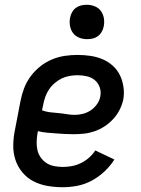

<svg xmlns="http://www.w3.org/2000/svg" viewBox="-20 -772 590 804"><path d="M243 12Q210 12 178.5 6.5Q147 1 120 -13Q93 -27 73.5 -50.5Q54 -74 44.5 -103Q35 -132 35.5 -164.5Q36 -197 43 -230L66 -350Q71 -376 81 -402.5Q91 -429 108 -452Q125 -475 148 -493.5Q171 -512 197.5 -523Q224 -534 251 -538Q278 -542 304 -542Q332 -542 359 -538Q386 -534 409.5 -524Q433 -514 452 -497Q471 -480 482 -457.5Q493 -435 497 -408Q501 -381 496 -354Q491 -332 480.5 -311.5Q470 -291 454 -273.5Q438 -256 418 -243Q398 -230 376.5 -222.5Q355 -215 333 -212.5Q311 -210 289 -210Q270 -210 251 -211Q232 -212 213.5 -213.5Q195 -215 176 -216.5Q157 -218 139 -223L137 -214Q134 -195 133.5 -177Q133 -159 137 -142.5Q141 -126 151 -112Q161 -98 175 -89Q189 -80 207 -76.5Q225 -73 243 -73Q262 -73 281 -76.5Q300 -80 318.5 -89Q337 -98 352.5 -111.5Q368 -125 379 -142L459 -104Q442 -77 417.5 -54Q393 -31 364 -15.5Q335 0 304 6Q273 12 243 12ZM293 -291Q310 -291 327.5 -295.5Q345 -300 360 -310Q375 -320 386 -335.5Q397 -351 400 -368Q404 -388 397.5 -406.5Q391 -425 377 -436.5Q363 -448 344 -452.5Q325 -457 305 -457Q289 -457 271.5 -454Q254 -451 238.5 -443.5Q223 -436 209 -424Q195 -412 185 -397Q175 -382 169.5 -366Q164 -350 161 -334L156 -310Q172 -304 189 -302Q206 -300 224 -298.5Q242 -297 259 -294Q276 -291 293 -291ZM344 -608Q327 -608 311 -614.5Q295 -621 285.5 -634Q276 -647 273 -664.5Q270 -682 274 -700Q276 -711 282.5 -722Q289 -733 299 -740Q309 -747 320.5 -749.5Q332 -752 344 -752Q361 -752 377 -745.5Q393 -739 402.5 -726Q412 -713 415 -695.5Q418 -678 414 -660Q412 -649 405.5 -638Q399 -627 389 -620Q379 -613 367.5 -610.5Q356 -608 344 -608Z"/></svg>

Font: Lode Dark
Style: Bold Italic
Weight: 700
Italic angle: -11°
Monospace: yes
Designer: Belleve Invis
Foundry: Belleve Invis
Version: Version 29.2.0; ttfautohint (v1.8.3)